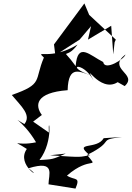

<svg xmlns="http://www.w3.org/2000/svg" viewBox="-20 -1008 771 1124"><path d="M365 -109C284 -73 289 -76 211 -71C299 -185 260 -354 266 -232L174 -296L225 -335C184 -390 186 -466 376 -480C380 -634 451 -585 515 -566C351 -621 464 -657 528 -536C460 -667 562 -458 669 -527L710 -504C790 -577 604 -602 714 -689C713 -666 593 -589 584 -645C506 -684 434 -766 423 -621C334 -745 361 -647 434 -747C271 -649 182 -722 237 -671C179 -536 236 -517 49 -452C102 -387 171 -332 118 -276L153 -255L145 -269C17 -340 113 -309 191 -175C73 -150 42 -198 137 -136C69 -39 246 52 147 -23C309 -73 264 15 264 71L422 96C453 23 417 50 372 20C511 -101 561 -12 490 -101C663 -187 541 -187 694 -206L587 -199C548 -129 404 -182 506 -99C441 -90 479 -84 273 -99ZM651 -761 658 -776 502 -921 474 -988 296 -748 304 -685 446 -776 513 -855 495 -776 631 -857 643 -690Z"/></svg>

Font: Asimov Silicon
Style: Regular
Weight: 400
Designer: Google
Version: Version 2.000980; 2014